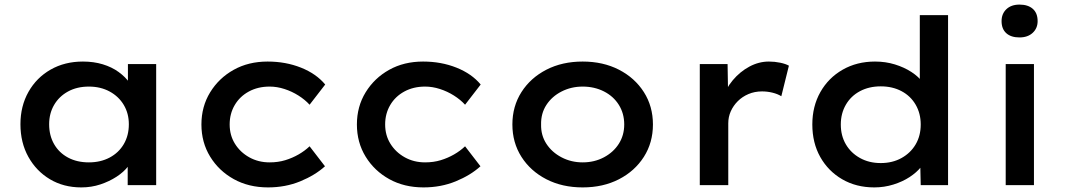

<svg xmlns="http://www.w3.org/2000/svg" viewBox="-20 -806 4658 836"><path d="M334 10Q257 10 197.5 -25.5Q138 -61 103.5 -123Q69 -185 69 -265Q69 -344 104 -406Q139 -468 200.5 -503Q262 -538 341 -538Q388 -538 427.5 -526Q467 -514 496.5 -492.5Q526 -471 544 -445.5Q562 -420 566 -392L537 -395V-527H660V0H536V-134L563 -133Q558 -108 538.5 -82.5Q519 -57 487.5 -36.5Q456 -16 417 -3Q378 10 334 10ZM367 -99Q418 -99 457.5 -120Q497 -141 519 -178.5Q541 -216 541 -265Q541 -312 519 -349Q497 -386 457.5 -407.5Q418 -429 367 -429Q315 -429 276 -407.5Q237 -386 215.5 -349Q194 -312 194 -265Q194 -216 215.5 -178.5Q237 -141 276 -120Q315 -99 367 -99Z M1147 10Q1063 10 998 -26Q933 -62 895 -124Q857 -186 857 -264Q857 -342 895 -404Q933 -466 997.5 -502Q1062 -538 1145 -538Q1224 -538 1290.5 -511.5Q1357 -485 1396 -438L1328 -350Q1308 -372 1279.5 -390Q1251 -408 1218.5 -418.5Q1186 -429 1154 -429Q1103 -429 1063.5 -407.5Q1024 -386 1002 -348.5Q980 -311 980 -264Q980 -217 1003 -180Q1026 -143 1065.5 -121Q1105 -99 1154 -99Q1191 -99 1222 -108.5Q1253 -118 1280 -133.5Q1307 -149 1328 -169L1395 -82Q1352 -43 1287.5 -16.5Q1223 10 1147 10Z M1824 10Q1740 10 1675 -26Q1610 -62 1572 -124Q1534 -186 1534 -264Q1534 -342 1572 -404Q1610 -466 1674.5 -502Q1739 -538 1822 -538Q1901 -538 1967.5 -511.5Q2034 -485 2073 -438L2005 -350Q1985 -372 1956.5 -390Q1928 -408 1895.5 -418.5Q1863 -429 1831 -429Q1780 -429 1740.5 -407.5Q1701 -386 1679 -348.5Q1657 -311 1657 -264Q1657 -217 1680 -180Q1703 -143 1742.5 -121Q1782 -99 1831 -99Q1868 -99 1899 -108.5Q1930 -118 1957 -133.5Q1984 -149 2005 -169L2072 -82Q2029 -43 1964.5 -16.5Q1900 10 1824 10Z M2517 10Q2428 10 2359 -25.5Q2290 -61 2250.5 -123Q2211 -185 2211 -264Q2211 -343 2250.5 -405Q2290 -467 2359 -502.5Q2428 -538 2517 -538Q2606 -538 2675 -502.5Q2744 -467 2783.5 -405Q2823 -343 2823 -264Q2823 -185 2783.5 -123Q2744 -61 2675 -25.5Q2606 10 2517 10ZM2517 -99Q2568 -99 2609.5 -121Q2651 -143 2674.5 -180Q2698 -217 2698 -264Q2698 -312 2674.5 -349.5Q2651 -387 2609.5 -408Q2568 -429 2517 -429Q2467 -429 2425 -407.5Q2383 -386 2359 -349Q2335 -312 2336 -264Q2335 -217 2359 -180Q2383 -143 2425 -121Q2467 -99 2517 -99Z M3027 0V-527H3148L3151 -349L3126 -373Q3139 -419 3170.5 -456.5Q3202 -494 3243 -516Q3284 -538 3328 -538Q3353 -538 3377 -533Q3401 -528 3415 -520L3382 -387Q3366 -397 3343.5 -402.5Q3321 -408 3298 -408Q3266 -408 3239 -396.5Q3212 -385 3192.5 -365.5Q3173 -346 3162 -321.5Q3151 -297 3151 -269V0Z M3787 10Q3708 10 3647 -25.5Q3586 -61 3551.5 -122.5Q3517 -184 3517 -264Q3517 -343 3552 -405Q3587 -467 3649 -502.5Q3711 -538 3790 -538Q3836 -538 3876.5 -525.5Q3917 -513 3948.5 -492.5Q3980 -472 3998 -447Q4016 -422 4018 -396L3985 -392V-740H4108V0H3989L3986 -132L4010 -127Q4009 -102 3990 -78.5Q3971 -55 3940.5 -35Q3910 -15 3870 -2.5Q3830 10 3787 10ZM3815 -96Q3866 -96 3905.5 -118Q3945 -140 3967 -177.5Q3989 -215 3989 -264Q3989 -312 3967 -350Q3945 -388 3905.5 -409Q3866 -430 3815 -430Q3764 -430 3724.5 -409Q3685 -388 3663 -350Q3641 -312 3641 -264Q3641 -215 3663 -177.5Q3685 -140 3724.5 -118Q3764 -96 3815 -96Z M4359 0V-527H4482V0ZM4419 -643Q4382 -643 4361.5 -661.5Q4341 -680 4341 -714Q4341 -746 4362 -766Q4383 -786 4419 -786Q4456 -786 4477 -767.5Q4498 -749 4498 -714Q4498 -683 4476.5 -663Q4455 -643 4419 -643Z"/></svg>

Font: Lexend Exa Medium
Style: Regular
Weight: 500
Designer: Bonnie Shaver-Troup, Thomas Jockin
Foundry: Lexend
Version: Version 1.007